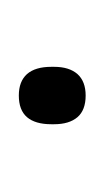

<svg xmlns="http://www.w3.org/2000/svg" viewBox="26 -368 111 204"><g transform="rotate(90 82.0 -266.5)"><path d="M82 -230.5Q67 -230.5 59.2 -239.2Q51.5 -248 51.5 -265V-268Q51.5 -284 59.2 -292.8Q67 -301.5 82 -301.5Q97.5 -301.5 105 -292.8Q112.5 -284 112.5 -268V-265Q112.5 -248 105 -239.2Q97.5 -230.5 82 -230.5Z"/></g></svg>

Font: Anek Odia Medium ExtraLight
Style: Regular
Weight: 250
Version: Version 1.003